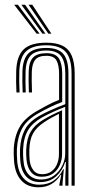

<svg xmlns="http://www.w3.org/2000/svg" viewBox="-20 -788 389 815"><path d="M283.8 0V-474.8Q283.8 -539.5 258.9 -567.6Q234 -595.8 176.8 -595.8Q117.5 -595.8 90.9 -570.2Q64.2 -544.8 62 -485.8Q61.2 -465.5 61.6 -441.9Q62 -418.2 63 -395.5H49.8Q48.8 -419 48.4 -442Q48 -465 48.8 -486.2Q51 -550.8 80.9 -578.8Q110.8 -606.8 176.8 -606.8Q219.8 -606.8 246.1 -593.4Q272.5 -580 284.8 -551Q297 -522 297 -474.8V0ZM154 -26Q186.8 -26 209.6 -43Q232.5 -60 244.6 -85.4Q256.8 -110.8 256.8 -135.2V-334.5Q234.8 -326.2 208.1 -314.2Q181.5 -302.2 157.8 -289.2Q117.5 -266.2 98.8 -234.9Q80 -203.5 78 -153Q77.5 -141.5 78 -131.2Q78.5 -121 79.2 -109.8Q81.8 -68.2 101.6 -47.1Q121.5 -26 154 -26ZM156.8 -37.8Q127.5 -37.8 111.5 -57.9Q95.5 -78 92.5 -110.5Q91.5 -123 91.2 -133.5Q91 -144 91.2 -152Q93.2 -199 109.9 -228.1Q126.5 -257.2 162.5 -279Q179.8 -289.5 201.2 -300.4Q222.8 -311.2 243.5 -320V-134Q243.5 -110.5 234.2 -88.4Q225 -66.2 205.9 -52Q186.8 -37.8 156.8 -37.8ZM158.5 -48.5Q183.2 -48.5 199.2 -61Q215.2 -73.5 222.8 -92.9Q230.2 -112.2 230.2 -133.2V-304.8Q213.8 -296.8 198.2 -288.1Q182.8 -279.5 167.2 -269Q135.2 -247.8 120.5 -221.9Q105.8 -196 104.5 -152.2Q104.2 -143 104.5 -132.9Q104.8 -122.8 105.5 -112Q107.5 -84.5 120.9 -66.5Q134.2 -48.5 158.5 -48.5ZM143.2 7Q96.2 7 69.6 -22.9Q43 -52.8 39.5 -106.8Q38.5 -121.5 38.2 -135Q38 -148.5 38.5 -157.5Q41.5 -210.8 63.9 -249.8Q86.2 -288.8 142.5 -320Q159.8 -329.8 173.9 -337.5Q188 -345.2 201.8 -351.8Q215.5 -358.2 230.8 -364.2V-474.8Q230.8 -511.2 219.9 -531.2Q209 -551.2 176.8 -551.2Q143.8 -551.2 130 -534.9Q116.2 -518.5 115 -483.5Q114.5 -467.5 114.6 -445.9Q114.8 -424.2 115.8 -395.5H102.5Q101.5 -425.5 101.4 -446.2Q101.2 -467 101.8 -484.5Q103.2 -526.5 120.9 -544.4Q138.5 -562.2 176.8 -562.2Q215.8 -562.2 229.9 -540Q244 -517.8 244 -474.8V-355.2Q217.2 -345.2 193.2 -333.5Q169.2 -321.8 147.2 -309.5Q94.8 -280.8 74.6 -243.8Q54.5 -206.8 51.8 -156.5Q51.2 -144.2 51.5 -132.9Q51.8 -121.5 52.8 -107.8Q56 -57.5 80.4 -30.8Q104.8 -4 146.8 -4Q183.2 -4 208.9 -22.2Q234.5 -40.5 248 -69.5H251L245.5 -11.8V0H232V-4.5L240 -45.8H237.5Q222 -20.8 198.5 -6.9Q175 7 143.2 7ZM257.2 0V-32L259.8 -100.5H256.8Q245.5 -64.5 218.6 -39.8Q191.8 -15 150 -15Q113 -15 91 -39.1Q69 -63.2 66 -108.5Q65 -122.8 64.8 -133.6Q64.5 -144.5 65 -155.5Q67.5 -203 85.9 -238Q104.2 -273 152.5 -299.2Q170 -308.8 188.9 -317.5Q207.8 -326.2 225.6 -333.6Q243.5 -341 257.2 -345.8V-474.8Q257.2 -527.8 238.6 -550.6Q220 -573.5 176.8 -573.5Q131.2 -573.5 110.8 -553Q90.2 -532.5 88.5 -484.8Q87.8 -464.5 88.1 -441Q88.5 -417.5 89.2 -395.5H76.2Q75.2 -418 74.9 -441.9Q74.5 -465.8 75.2 -485.2Q77.2 -538.5 100.8 -561.5Q124.2 -584.5 176.8 -584.5Q227 -584.5 248.8 -559Q270.5 -533.5 270.5 -474.8V0ZM135.5 -645 40.2 -767.8H56L148 -645ZM160.2 -645 70.8 -767.8H86.5L173 -645ZM185.2 -645 101.2 -767.8H117L198.2 -645Z"/></svg>

Font: Big Shoulders Inline Display Thin
Style: Regular
Weight: 400
Version: Version 2.002